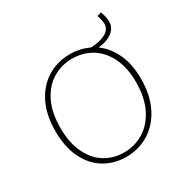

<svg xmlns="http://www.w3.org/2000/svg" viewBox="-184 -987 1134 1157"><g transform="rotate(-30 383.0 -408.5)"><path d="M680 -357Q680 -244 638.5 -161.5Q597 -79 526 -36Q455 7 369 7Q288 7 221 -32Q154 -71 114.5 -149.5Q75 -228 75 -341Q75 -457 117 -538Q159 -619 228.5 -659.5Q298 -700 382 -700Q451 -700 514 -671Q580 -674 617.5 -695.5Q655 -717 655 -755Q655 -775 642 -816L671 -824Q686 -784 686 -751Q686 -709 650 -681.5Q614 -654 553 -648Q612 -605 646 -532Q680 -459 680 -357ZM644 -354Q644 -456 608.5 -527.5Q573 -599 513 -634.5Q453 -670 380 -670Q307 -670 245.5 -633.5Q184 -597 147.5 -523.5Q111 -450 111 -343Q111 -239 146 -166.5Q181 -94 240 -58.5Q299 -23 371 -23Q445 -23 507 -60.5Q569 -98 606.5 -173Q644 -248 644 -354Z"/></g></svg>

Font: Bitter Pro ExtraLight
Style: Regular
Weight: 275
Designer: Sol Matas, and Bitter project Authors
Foundry: Sol Matas
Version: Version 1.010